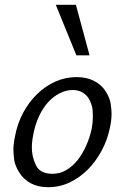

<svg xmlns="http://www.w3.org/2000/svg" viewBox="-20 -772 522 802"><path d="M181 10Q139 10 108.5 -6.5Q78 -23 60 -52Q42 -81 39 -106.5Q36 -132 36 -145Q36 -173 43 -204Q53 -257 77 -301.5Q101 -346 135.5 -379.5Q170 -413 212 -431.5Q254 -450 300 -450Q341 -450 372 -434.5Q403 -419 421 -391Q439 -363 442.5 -337Q446 -311 446 -297Q446 -269 439 -238Q429 -188 404.5 -142.5Q380 -97 346.5 -63.5Q313 -30 271 -10Q229 10 181 10ZM200 -46Q230 -46 256.5 -61.5Q283 -77 303.5 -102.5Q324 -128 339.5 -162.5Q355 -197 363 -234Q368 -261 368 -285Q368 -292 367 -310Q366 -328 356.5 -349.5Q347 -371 328.5 -383.5Q310 -396 283 -396Q256 -396 229.5 -382.5Q203 -369 181 -345Q159 -321 143 -286.5Q127 -252 119 -210Q113 -180 113 -155Q113 -118 130 -82Q147 -46 200 -46ZM299 -541 213 -752H297L354 -541Z"/></svg>

Font: Isabella Sans
Style: Italic
Weight: 400
Italic angle: -12°
Designer: Christian Thalmann (Catharsis Fonts), Cristiano Sobral
Foundry: The Isabella Sans Project Authors
Version: Version 2.026; ttfautohint (v1.8.4.7-5d5b-dirty)